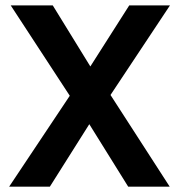

<svg xmlns="http://www.w3.org/2000/svg" viewBox="-20 -696 668 716"><path d="M14.2 0 240.2 -338.9 20 -675.8H176.8L316.9 -448.2L461.9 -675.8H613.8L392.1 -341.8L612.8 0H458L313 -232.9L166 0Z"/></svg>

Font: Clear Sans
Style: Bold
Weight: 700
Foundry: Intel Corporation
Version: Version 1.00